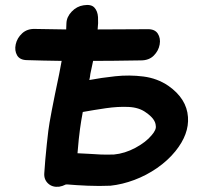

<svg xmlns="http://www.w3.org/2000/svg" viewBox="-20 -738 781 763"><path d="M215 4Q228 2 242 -5H248Q282 -2 328.5 0Q375 2 419 0Q466 -5 514 -23Q562 -41 604.5 -70.5Q647 -100 677 -137Q732 -205 727 -273Q722 -346 649 -397Q605 -427 549.5 -434Q494 -441 438 -435Q382 -429 335 -420Q338 -433 339 -444L350 -496Q420 -496 540 -498Q572 -498 591 -517Q610 -536 614.5 -561Q619 -586 607 -604.5Q595 -623 565 -622Q438 -621 368 -621Q371 -646 369.5 -670Q368 -694 355 -708Q342 -722 312 -717Q285 -713 265 -692Q245 -671 244 -646Q243 -629 243 -621Q176 -622 119 -623Q88 -624 68 -605.5Q48 -587 42.5 -562Q37 -537 48 -518Q59 -499 89 -499Q150 -497 225 -496Q218 -462 215 -443Q178 -268 172 -218Q169 -193 166 -165Q163 -137 160 -103Q158 -74 156 -50Q154 -25 171 -9Q188 7 215 4ZM433 -124Q402 -123 380 -124Q358 -125 337 -126.5Q316 -128 288 -129Q293 -191 298 -226Q302 -256 309 -293Q353 -301 401 -308Q449 -315 491 -313Q533 -311 560 -291Q598 -265 599 -238Q602 -223 583 -201Q560 -173 518 -150.5Q476 -128 433 -124Z"/></svg>

Font: Balsamiq Sans
Style: Bold Italic
Weight: 700
Italic angle: -12°
Designer: Michael Angeles
Foundry: Balsamiq SRL
Version: Version 1.020; ttfautohint (v1.8.4.7-5d5b);gftools[0.9.26]